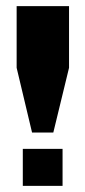

<svg xmlns="http://www.w3.org/2000/svg" viewBox="-20 -603 277 623"><path d="M84 -173 34 -383V-583H204V-383L153 -173ZM54 0V-120H183V0Z"/></svg>

Font: Rokkitt ExtraBold
Style: Regular
Weight: 800
Version: Version 3.103